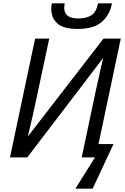

<svg xmlns="http://www.w3.org/2000/svg" viewBox="-20 -946 751 1154"><path d="M446 -772Q361 -772 324.5 -805.5Q288 -839 288 -893Q288 -912 292 -926H369Q366 -910 366 -898Q366 -870 385.5 -852.5Q405 -835 451 -835Q498 -835 528.5 -853.5Q559 -872 569 -926H653Q640 -856 591.5 -814Q543 -772 446 -772ZM433 188 551 0H471L555 -397Q563 -431 571 -468.5Q579 -506 586.5 -539.5Q594 -573 600 -595H598L144 0H40L191 -714H276L192 -321Q186 -291 177 -253Q168 -215 160.5 -181Q153 -147 148 -129H150L602 -714H706L572 -80H662L537 188Z"/></svg>

Font: Noto Sans
Style: Italic
Weight: 400
Italic angle: -12°
Designer: Monotype Design Team
Foundry: Monotype Imaging Inc.
Version: Version 2.013; ttfautohint (v1.8.4.7-5d5b)